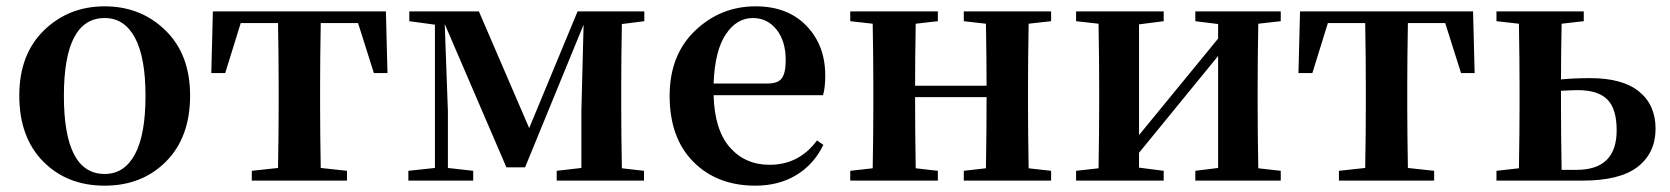

<svg xmlns="http://www.w3.org/2000/svg" viewBox="-20 -571 5279 607"><path d="M311 16Q192 16 116.5 -60.5Q41 -137 41 -269Q41 -399 119 -475Q197 -551 311 -551Q425 -551 503 -475Q581 -399 581 -269Q581 -137 505 -60.5Q429 16 311 16ZM311 -21Q373 -21 406.5 -83Q440 -145 440 -268Q440 -390 406.5 -452Q373 -514 311 -514Q182 -514 182 -268Q182 -21 311 -21Z M1112 -498H994Q992 -384 992 -300V-235Q992 -154 994 -40L1077 -31V0H776V-31L859 -40Q861 -154 861 -235V-300Q861 -384 859 -498H741L692 -340H648L653 -535H1200L1205 -340H1162Z M2017 -504 1946 -495Q1944 -381 1944 -300V-235Q1944 -153 1946 -39L2016 -31V0H1740V-31L1818 -40Q1818 -40 1818 -219L1825 -493L1640 -42H1581L1386 -495L1396 -220V-40L1476 -31V0H1271V-31L1355 -40V-493L1274 -504V-535H1494L1653 -166L1806 -535H2017Z M2236 -307H2407Q2440 -307 2452 -324Q2464 -341 2464 -381Q2464 -441 2435 -477.5Q2406 -514 2360 -514Q2309 -514 2274.5 -462.5Q2240 -411 2236 -307ZM2582 -270H2236Q2239 -160 2287.5 -105Q2336 -50 2413 -50Q2506 -50 2563 -127L2583 -113Q2553 -51 2497.5 -17.5Q2442 16 2368 16Q2247 16 2172 -59.5Q2097 -135 2097 -268Q2097 -397 2177.5 -474Q2258 -551 2369 -551Q2470 -551 2529.5 -489.5Q2589 -428 2589 -332Q2589 -294 2582 -270Z M3303 -504 3232 -496Q3230 -382 3230 -300V-235Q3230 -153 3232 -39L3303 -31V0H3027V-31L3097 -39Q3099 -153 3099 -264H2873Q2873 -153 2875 -39L2945 -31V0H2668V-31L2739 -39Q2741 -153 2741 -235V-300Q2741 -382 2739 -496L2668 -504V-535H2945V-504L2875 -496Q2873 -384 2873 -300H3099Q3099 -386 3097 -496L3027 -504V-535H3303Z M4029 -504 3958 -496Q3956 -382 3956 -300V-235Q3956 -153 3958 -39L4029 -31V0H3759V-31L3831 -40V-394L3581 -88V-41L3659 -31V0H3382V-31L3453 -39Q3455 -153 3455 -235V-300Q3455 -382 3453 -496L3382 -504V-535H3659V-504L3581 -494V-144L3831 -449V-495L3759 -504V-535H4029Z M4549 -498H4431Q4429 -384 4429 -300V-235Q4429 -154 4431 -40L4514 -31V0H4213V-31L4296 -40Q4298 -154 4298 -235V-300Q4298 -384 4296 -498H4178L4129 -340H4085L4090 -535H4637L4642 -340H4599Z M4917 -34H4964Q5091 -34 5091 -159Q5091 -227 5061.5 -256.5Q5032 -286 4968 -286Q4951 -286 4915 -284V-235Q4915 -148 4917 -34ZM4987 -504 4917 -496Q4915 -394 4915 -320Q4958 -324 5007 -324Q5110 -324 5162 -281.5Q5214 -239 5214 -164Q5214 -88 5158 -44Q5102 0 4983 0H4711V-31L4782 -39Q4784 -153 4784 -235V-300Q4784 -382 4782 -496L4711 -504V-535H4987Z"/></svg>

Font: Swei Spring CJKtc
Style: Bold
Weight: 700
Version: Version 1.021